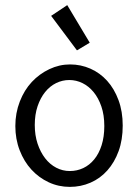

<svg xmlns="http://www.w3.org/2000/svg" viewBox="-20 -719 540 751"><path d="M254 -467Q296 -467 333.5 -450.5Q371 -434 399 -403Q427 -372 443.5 -327.5Q460 -283 460 -228Q460 -172 444 -128Q428 -84 400 -52.5Q372 -21 334 -4.5Q296 12 253 12Q209 12 170.5 -6Q132 -24 103 -55.5Q74 -87 57 -131Q40 -175 40 -226Q40 -277 57.5 -322Q75 -367 104.5 -398.5Q134 -430 173 -448.5Q212 -467 254 -467ZM388 -226Q388 -269 376.5 -302.5Q365 -336 346 -359Q327 -382 302.5 -394Q278 -406 251 -406Q224 -406 199.5 -394Q175 -382 156.5 -359Q138 -336 127 -303.5Q116 -271 116 -230Q116 -190 127 -157Q138 -124 156.5 -100Q175 -76 200 -63Q225 -50 253 -50Q281 -50 305.5 -61.5Q330 -73 348.5 -95.5Q367 -118 377.5 -151Q388 -184 388 -226ZM243 -699 331 -552 281 -522 180 -657Z"/></svg>

Font: InconsolataGo
Style: Regular
Weight: 400
Designer: Raph Levien, Kirill Tkachev
Foundry: Cyreal
Version: Version 1.013